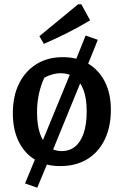

<svg xmlns="http://www.w3.org/2000/svg" viewBox="-20 -766 571 897"><path d="M214 -33 154 111 97 91 159 -59ZM261 10Q193 10 143.5 -20Q94 -50 67 -105.5Q40 -161 40 -237Q40 -317 69 -375.5Q98 -434 150.5 -466.5Q203 -499 273 -499Q342 -499 392.5 -468.5Q443 -438 470.5 -383Q498 -328 498 -253Q498 -173 469 -113.5Q440 -54 387 -22Q334 10 261 10ZM268 -60Q304 -60 330 -80.5Q356 -101 370.5 -142.5Q385 -184 385 -246Q385 -305 370.5 -344.5Q356 -384 329 -404Q302 -424 264 -424Q226 -424 187 -403Q170 -366 161.5 -325.5Q153 -285 153 -242Q153 -182 167 -141.5Q181 -101 207 -80.5Q233 -60 268 -60ZM321 -453 380 -600 437 -580 376 -429ZM159 -59 321 -453 376 -429 214 -33ZM185 -561 164 -597 345 -746H360L401 -671Q348 -639 294 -612Q240 -585 185 -561Z"/></svg>

Font: Piazzolla 24pt SemiBold
Style: Regular
Weight: 600
Designer: Juan Pablo del Peral
Foundry: Huerta Tipografica
Version: Version 2.005